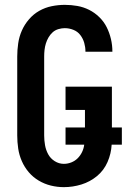

<svg xmlns="http://www.w3.org/2000/svg" viewBox="-20 -763 540 791"><path d="M243 8Q216 8 189.5 1.5Q163 -5 139.5 -19Q116 -33 98.5 -53.5Q81 -74 70 -99Q59 -124 55 -151Q51 -178 51 -205V-530Q51 -557 55 -584.5Q59 -612 70 -637Q81 -662 99.5 -683.5Q118 -705 142 -718.5Q166 -732 193 -737.5Q220 -743 247 -743Q273 -743 298.5 -738.5Q324 -734 347 -722.5Q370 -711 389 -692.5Q408 -674 419.5 -651Q431 -628 437 -602.5Q443 -577 443 -551Q443 -551 443 -551Q443 -551 443 -550H332Q332 -551 332 -551Q332 -551 332 -551Q332 -569 327 -586.5Q322 -604 311 -618.5Q300 -633 282.5 -640Q265 -647 247 -647Q234 -647 220.5 -643Q207 -639 197 -630Q187 -621 180 -609Q173 -597 169 -584Q165 -571 163.5 -557.5Q162 -544 162 -530V-205Q162 -185 165.5 -165Q169 -145 178.5 -127.5Q188 -110 205.5 -99Q223 -88 243 -88Q259 -88 274 -94Q289 -100 300 -111Q311 -122 318 -136.5Q325 -151 327 -167H250V-238H330V-310H250V-406H441V-238H482V-167H440Q438 -130 423 -95.5Q408 -61 379.5 -37.5Q351 -14 315.5 -3Q280 8 243 8Z"/></svg>

Font: Zed Mono
Style: Bold
Weight: 700
Monospace: yes
Designer: Belleve Invis
Foundry: Belleve Invis
Version: Version 1.0.0; ttfautohint (v1.8.4)